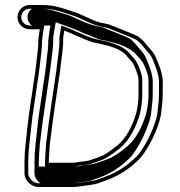

<svg xmlns="http://www.w3.org/2000/svg" viewBox="-20 -724 721 768"><path d="M150.5 -704H98.5C71.9 -704 50 -682.1 50 -655.5C50 -628.9 71.9 -607 98.5 -607H139.1C138.2 -602.6 137.4 -597.3 137 -592.5C135.7 -578.6 131.7 -564.9 133 -546.6C133 -543.5 132.3 -534.2 131.1 -522.4C125.3 -479.1 122.9 -440.1 115.1 -398.6C107.2 -337.3 95.2 -273.2 89 -209.6C85.1 -166.9 78 -124.1 78 -77.1V-30.2C78 -2.7 106.2 25.4 135.7 24H272C280.1 24 288.6 23.3 297.3 21.9C315.8 18.9 340.8 16.5 361 12.3C375.9 9.2 387.4 2.8 398.9 -0.4C436.8 -13.4 465.7 -29.6 494.4 -50.5C507.7 -60.2 535.7 -84.1 546.5 -97.9C576.5 -138.2 601.1 -186.2 617.7 -239.3L623.8 -265C624.6 -268.5 630 -321.9 630 -321.9C630.7 -331.8 631 -342.1 631 -352.7V-397.7C631 -430.9 614.1 -468.9 604.4 -492.5C595.9 -512.6 587.3 -520.4 573.2 -536.5C558.1 -554.2 553.7 -562.5 533.1 -577.7C526.1 -583.2 416.8 -626 416.8 -626C408.2 -627.6 396.3 -631.4 384.3 -632.9C341.8 -643.4 311.5 -666.5 268.2 -678.6C234.4 -690.4 196 -704 150.5 -704ZM178.4 -133.3V-133.5C178.4 -142.3 179.4 -152.4 181.4 -163.4C192.1 -255.8 207.6 -350.5 220.2 -439.7L220.2 -439.8C223.7 -476.8 232.8 -524.1 232.8 -563.5V-573.8C234 -580.6 235.6 -592.6 237.1 -601.6C245.5 -598.5 253.1 -594.9 264.7 -590.6L281 -582.8C287 -580 291.8 -578 299.3 -575.6C318.8 -566.3 344.6 -555.8 367.4 -551H368.2C370.7 -551 374.1 -550.4 377.6 -549.3C419.3 -540.4 456.7 -529.9 481.4 -506.7C487 -499 508.2 -476.9 512.1 -470.6C518 -460.7 534 -421.4 534 -406.5V-335.8C532.2 -310.5 529.8 -289.7 524.3 -269.6C509.3 -219.9 486.6 -174.2 452 -144.2C429.3 -126.8 417.7 -116.9 393.9 -103.2L379.6 -97.3C370 -92.7 359 -90.2 346.5 -85.5C335.3 -81.2 321.7 -78.7 301.6 -77C290.7 -75.9 280.4 -73 272 -73H175.2V-79.5C175.2 -95.8 177.2 -115.1 178.4 -133ZM150.5 -689C193.1 -689 229.7 -676.1 263.7 -664.3C304 -653 334.4 -629.8 380.7 -618.3C390.5 -615.9 403.4 -613.5 412.6 -611.6C423.8 -607.2 515.7 -570.4 524.4 -565.4C544.5 -550.5 545.5 -545.9 561.9 -526.7C576.8 -509.6 583.1 -504.4 590.6 -486.7C600.3 -463 616 -426.1 616 -397.7V-352.7C616 -342.6 615.6 -332.2 615 -323.2C614.9 -322.2 609.8 -272.7 609.1 -268L603.3 -243.2C586.8 -191.2 563.3 -145.6 534.6 -107C526.1 -96.1 497.5 -71.3 485.5 -62.6C457.9 -42.5 430 -27.1 394.5 -14.7C379.5 -10.4 370.5 -5 357.9 -2.4C339 1.6 314.2 4 295 7.1C286.9 8.4 279.3 9 272 9H135.3L135 9C114.6 10 93 -11.7 93 -30.2V-77.1C93 -122.6 99.9 -164.9 104 -208.2C110.1 -270.6 122.1 -335.4 129.9 -396.3C138.1 -440.1 140.2 -477.5 145.9 -520.6C147.3 -533.3 148 -542 148 -546.4L148 -547C146.9 -562.9 150.4 -574.8 152 -591.2C152.3 -595.5 153 -600.2 153.8 -604.2L157.2 -622H98.5C80.2 -622 65 -637.2 65 -655.5C65 -673.8 80.2 -689 98.5 -689ZM163.4 -133.7C162.1 -114.8 160.2 -97.1 160.2 -79.5V-58H272C283.7 -58 294 -61.2 302.9 -62C323.5 -63.8 338.7 -66.4 351.8 -71.5C362.9 -75.7 374.7 -78.5 385.7 -83.6L400.6 -89.7C425.7 -104.2 438.9 -115.2 461.5 -132.6C499.5 -165.6 523.1 -213.7 538.7 -265.4C544.8 -287.6 547.1 -309.4 549 -335.2V-406.5C549 -428.2 532.6 -465.7 524.9 -478.5C518.3 -489.1 497.6 -509.9 492.7 -516.6C463.9 -543.7 422.9 -554.9 381.5 -563.8C375.8 -565.4 372.2 -565.8 369 -566C348 -570.7 324.2 -580.4 305.8 -589.1C298.8 -592.4 293.3 -593.6 287.5 -596.3L270.5 -604.5C259.4 -608.5 251.7 -612.2 242.3 -615.7L225.4 -621.9L222.3 -604.1C220.6 -593.9 219 -582 217.8 -575.2V-563.5C217.8 -526.3 208.9 -479 205.3 -441.4C192.6 -351.6 177.2 -257.5 166.6 -165.7C164.3 -152.9 163.4 -143.4 163.4 -133.7ZM150.5 -689H107.3C100.1 -684.5 90 -671.1 90 -655.5C90 -640.1 99.5 -626.9 107.3 -622H182L179 -605.9C178.2 -601.7 177.4 -596.6 177 -592C175.6 -577.1 171.7 -564.6 173 -546.8C173 -542.6 172.3 -534 171 -521.7C165.2 -478.5 163 -440.1 155 -397.7C147.2 -336.6 135.2 -272.2 129 -209.1C125 -166.2 118 -123.5 118 -77.1V-30.2C118 -13.9 131.1 3 142 9H272C273.9 9 277 8.8 281.6 8.1C304.4 4.4 327.6 2.1 341.6 -0.8C345.1 -1.5 353.3 -6 373.1 -11.9C405.4 -23.2 431.6 -37.5 458.8 -57.3C470.6 -65.9 498.3 -89.7 508.1 -102C537.2 -141.2 561.4 -188.2 578 -240.8L584 -266.2C584.5 -269.2 590 -322.1 590 -322.4C590.6 -332 591 -342.3 591 -352.7V-397.7C591 -429.1 574.6 -466.6 564.9 -490.1C556.8 -509.2 549.9 -515.1 535.2 -531.9C519.3 -550.5 516.8 -556.5 498.1 -570.4C486.8 -576.1 410.8 -606.6 392 -614.1C376.4 -617.6 374.6 -618.3 366.8 -619.3C310.2 -633.2 276.5 -657.6 244.2 -666.6C207.4 -677 176 -689 150.5 -689ZM138.4 -133.4C138.4 -142.8 139.3 -152.6 141.5 -164.3C152.1 -256.3 167.7 -351.7 180.2 -440.3C183.8 -477.8 192.8 -524.8 192.8 -563.5V-574.3C194 -581.1 195.6 -593.1 197.2 -602.6L202.9 -635.2L265.1 -612.3C277 -607.9 284.1 -604.5 294.5 -600.7L312.5 -592.1C317.5 -589.7 319.6 -588.8 325.6 -586.9C343.7 -580.9 365.4 -569.6 382.2 -565.2C384.8 -564.9 393.1 -563.6 400.2 -561.7C443.6 -552.3 490.4 -538.7 518.6 -512.2C524.8 -506.4 545.5 -482.9 551.1 -474C558.2 -462.2 574 -424.3 574 -406.5V-335.6C572.1 -309.7 569.8 -289 564.1 -268C548.8 -217.5 526.5 -171 488.8 -138.3C467.3 -119.6 451.5 -108.9 425.7 -94L410.1 -87.6C395.2 -80.8 383.5 -78.2 375 -75C357.6 -68.3 336.3 -64.7 311.4 -62.4C311.4 -62.4 300.9 -58 272 -58H135.2V-79.5C135.2 -96.2 137.2 -115.5 138.4 -133.4Z"/></svg>

Font: HoneyBee
Style: Blur
Weight: 700
Foundry: Cannot Into Space Fonts
Version: Version 0.89